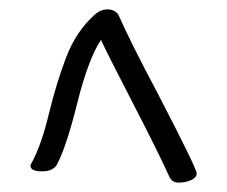

<svg xmlns="http://www.w3.org/2000/svg" viewBox="-20 -789 484 409"><path d="M101 -438Q93 -424 69 -424Q45 -424 45 -436Q45 -439 48 -443Q68 -480 84 -546Q100 -612 121 -667Q142 -722 181 -757Q194 -769 209 -769Q224 -769 232 -758Q258 -699 316 -590Q399 -430 399 -419.5Q399 -409 381 -403Q371 -400 360 -400Q347 -400 341 -412Q316 -467 264.5 -566.5Q213 -666 195 -704Q168 -663 144.5 -569Q121 -475 101 -438Z"/></svg>

Font: Handlee
Style: Regular
Weight: 400
Designer: Joe Prince
Foundry: Joe Prince
Version: Version 1.001